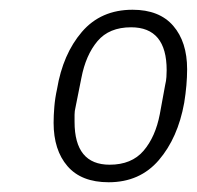

<svg xmlns="http://www.w3.org/2000/svg" viewBox="-20 -724 404 394"><path d="M203 -350Q147 -350 118.5 -383Q90 -416 90 -472Q90 -487 91.5 -505Q93 -523 97 -541Q109 -613 148 -658.5Q187 -704 252 -704Q307 -704 335.5 -671Q364 -638 364 -582Q364 -550 358 -513Q345 -441 306 -395.5Q267 -350 203 -350ZM205 -386Q250 -386 274.5 -414.5Q299 -443 308 -490L319 -550Q321 -558 321.5 -566Q322 -574 322 -580Q322 -668 249 -668Q204 -668 180 -639.5Q156 -611 147 -564L135 -504Q133 -496 133 -488.5Q133 -481 133 -474Q133 -386 205 -386Z"/></svg>

Font: IBM Plex Sans Cond Light
Style: Italic
Weight: 300
Width: 3
Italic angle: -11°
Designer: Mike Abbink, Paul van der Laan, Pieter van Rosmalen
Foundry: Bold Monday
Version: Version 1.3